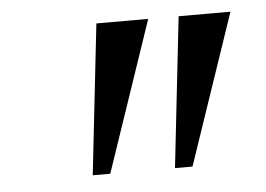

<svg xmlns="http://www.w3.org/2000/svg" viewBox="-34 -866 544 393"><g transform="rotate(-5 238.0 -669.5)"><path d="M283 -824 178 -515H142L176.5 -824ZM452 -824 347 -515H311L345.5 -824Z"/></g></svg>

Font: Merriweather 72pt
Style: Italic
Weight: 400
Italic angle: -7.8°
Version: Version 2.101